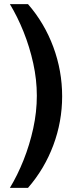

<svg xmlns="http://www.w3.org/2000/svg" viewBox="-20 -756 373 933"><path d="M28 157Q65 96 94.5 22Q124 -52 141.5 -132Q159 -212 159 -291Q159 -369 141.5 -448.5Q124 -528 94.5 -601.5Q65 -675 28 -736H116Q196 -644 239 -528Q282 -412 282 -288Q282 -165 239 -50Q196 65 116 157Z"/></svg>

Font: Archivo VF Beta
Style: Regular
Weight: 400
Designer: Hector Gatti
Foundry: Omnibus-Type
Version: Version 1.002